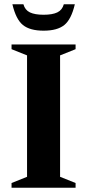

<svg xmlns="http://www.w3.org/2000/svg" viewBox="-20 -878 408 898"><path d="M333.5 -22V0H34V-22L106.5 -51V-619L34 -648V-670H333.5V-648L261 -619V-51ZM184 -809Q225 -809 248 -820Q271 -831 278.5 -858H330Q313.5 -787.5 280.8 -761Q248 -734.5 184 -734.5Q120 -734.5 87.2 -761Q54.5 -787.5 38 -858H89.5Q97 -831 120 -820Q143 -809 184 -809Z"/></svg>

Font: Newsreader 16pt
Style: Bold
Weight: 700
Designer: Hugues Gentile
Foundry: Production Type
Version: Version 1.003; ttfautohint (v1.8.3)